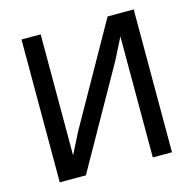

<svg xmlns="http://www.w3.org/2000/svg" viewBox="-103 -804 916 909"><g transform="rotate(-15 355.0 -350.0)"><path d="M536 -593 484 -490 208 0H80V-700H174V-107L226 -210L502 -700H630V0H536Z"/></g></svg>

Font: Retni Sans Medium
Style: Regular
Weight: 500
Designer: Vitaly Kuzmin
Foundry: ParaType Ltd.
Version: Version 1.00;March 2, 2019;FontCreator 11.5.0.2425 64-bit; t